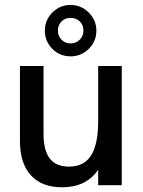

<svg xmlns="http://www.w3.org/2000/svg" viewBox="-20 -766 593 794"><path d="M237 8.5Q153 8.5 107.8 -41Q62.5 -90.5 62.5 -182.5V-493H160V-212.5Q160 -145 185.5 -111Q211 -77 265.5 -77Q327.5 -77 356.8 -123.5Q386 -170 386 -264.5V-493H483.5V0H386V-64Q336.5 8.5 237 8.5ZM165.5 -639Q165.5 -683 196.5 -714.2Q227.5 -745.5 272 -745.5Q315 -745.5 346.8 -714.2Q378.5 -683 378.5 -639Q378.5 -595 347.2 -564Q316 -533 272 -533Q227 -533 196.2 -564.2Q165.5 -595.5 165.5 -639ZM325 -639.5Q325 -662.5 310.2 -677.2Q295.5 -692 272 -692Q249 -692 234.2 -677Q219.5 -662 219.5 -639.5Q219.5 -617 234.5 -601.8Q249.5 -586.5 272 -586.5Q294.5 -586.5 309.8 -601.8Q325 -617 325 -639.5Z"/></svg>

Font: HK Grotesk Medium
Style: Regular
Weight: 500
Designer: Alfredo Marco Pradil
Foundry: Hanken Design Co.
Version: Version 3.001;FEAKit 1.0